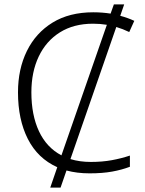

<svg xmlns="http://www.w3.org/2000/svg" viewBox="-20 -780 663 875"><path d="M546 -760 528 -708Q562 -699 592 -685L569 -634Q540 -648 510 -657L301 -55Q343 -42 394 -42Q446 -42 489.5 -50Q533 -58 572 -71V-20Q535 -6 491 2Q447 10 388 10Q331 10 283 -3L256 75H209L241 -18Q152 -58 107 -146.5Q62 -235 62 -359Q62 -465 102.5 -547.5Q143 -630 219.5 -677Q296 -724 405 -724Q446 -724 484 -718L499 -760ZM404 -672Q316 -672 253 -632.5Q190 -593 156.5 -522.5Q123 -452 123 -359Q123 -256 157.5 -182Q192 -108 260 -72L467 -667Q436 -672 404 -672Z"/></svg>

Font: Noto Sans Light
Style: Regular
Weight: 300
Designer: Monotype Design Team
Foundry: Monotype Imaging Inc.
Version: Version 2.007